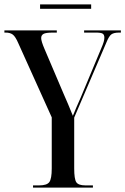

<svg xmlns="http://www.w3.org/2000/svg" viewBox="-22 -852 569 872"><path d="M128 0V-10H156Q191 -10 202 -25Q213 -40 213 -87V-319L61 -656Q48 -686 36 -695Q24 -704 4 -704H-2V-714H236V-704H218Q186 -704 175.5 -698Q165 -692 165 -679Q165 -665 180 -630L266 -428Q277 -403 287 -379.5Q297 -356 309 -326Q315 -341 325 -364.5Q335 -388 345 -410L436 -628Q446 -651 449 -662Q452 -673 452 -681Q452 -694 444.5 -699Q437 -704 414 -704H360V-714H527V-704H519Q495 -704 484 -696Q473 -688 462 -661L315 -318V-87Q315 -39 324.5 -24.5Q334 -10 366 -10H400V0ZM160 -812V-832H392V-812Z"/></svg>

Font: Noto Serif Display ExtraCondensed Medium
Style: Regular
Weight: 500
Width: 2
Designer: Monotype Design Team
Foundry: Monotype Imaging Inc.
Version: Version 2.009